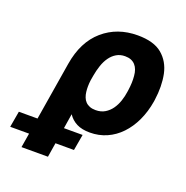

<svg xmlns="http://www.w3.org/2000/svg" viewBox="-245 -676 969 1002"><g transform="rotate(20 240.0 -175.0)"><path d="M-95.2 34.4H8.5L61.4 -288.4Q82.4 -416.9 160.9 -484.7Q239.3 -552.6 352.3 -552.6Q442.1 -552.6 488.3 -513.8Q534.8 -474.8 548.3 -410.2Q561.4 -345.2 550.4 -267L549 -257.1Q539.1 -197.1 516 -147.9Q492.9 -98.7 459.3 -63.6Q425.8 -28.4 382.6 -9.2Q339.5 9.9 289.1 9.9Q245 9.9 215.7 -5Q186.4 -19.9 168.3 -47.6L155.2 34.4H258.9L243.3 123.6H140.6L127.8 203.1H-19.2L-6 123.6H-110.8ZM199.9 -183.6Q201.7 -168 206.9 -154.5Q212 -141 221.4 -131.2Q230.8 -121.4 244.7 -115.9Q258.5 -110.4 277.7 -110.4Q307.5 -110.4 329.2 -123.6Q350.9 -136.7 365.8 -157.8Q380.7 -179 389.4 -205.1Q398.1 -231.2 401.6 -257.1L403.1 -267Q406.2 -289.4 407 -309.3Q407.7 -329.2 405.9 -347.3Q404.5 -365.4 399.1 -380.1Q393.8 -394.9 384.2 -405.5Q374.6 -416.2 360.6 -421.9Q346.6 -427.6 327.4 -427.6Q300.4 -427.6 279.8 -415.3Q259.2 -403.1 244.3 -382.1Q229.4 -361.2 220 -333.3Q210.6 -305.4 205.3 -274.5L200.6 -246.8Q196.4 -212 199.9 -183.6Z"/></g></svg>

Font: Inter P
Style: Bold Italic
Weight: 700
Italic angle: 9.39999°
Designer: Rasmus Andersson
Foundry: rsms
Version: Version 3.018;git-588b23468